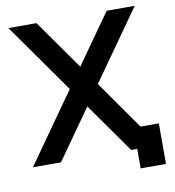

<svg xmlns="http://www.w3.org/2000/svg" viewBox="-88 -792 882 970"><g transform="rotate(-10 352.5 -307.0)"><path d="M272 -357 20 -714H164L344 -459L524 -714H668L416 -357L591 -108H685V100H555V0H524L344 -255L164 0H20Z"/></g></svg>

Font: Non Bureau Medium
Style: Regular
Weight: 500
Designer: Jona Saucedo
Foundry: Non Foundry
Version: Version 1.000; ttfautohint (v1.8.4)